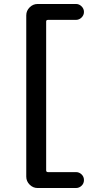

<svg xmlns="http://www.w3.org/2000/svg" viewBox="-20 -790 524 965"><path d="M169 155Q146 155 129 138Q112 121 112 98V-713Q112 -736 129 -753Q146 -770 169 -770H362Q378 -770 390 -758Q402 -746 402 -730Q402 -714 390 -702Q378 -690 361 -690H221Q212 -690 212 -682V66Q212 75 221 75H362Q378 75 390 86.5Q402 98 402 115Q402 132 390 143.5Q378 155 362 155Z"/></svg>

Font: Rounded Mplus 1c Medium
Style: Regular
Weight: 500
Version: Version 1.059.20150529